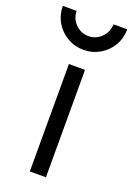

<svg xmlns="http://www.w3.org/2000/svg" viewBox="-178 -785 583 840"><g transform="rotate(20 113.0 -365.0)"><path d="M75 -500H150V0H75ZM-37 -730H27Q28 -694 53 -669Q78 -644 113 -644Q148 -644 173 -669Q198 -694 199 -730H263Q263 -689 243 -654.5Q223 -620 188.5 -600Q154 -580 113 -580Q72 -580 37.5 -600Q3 -620 -17 -654.5Q-37 -689 -37 -730Z"/></g></svg>

Font: Uncut Sans Variable
Style: Regular
Weight: 400
Designer: Kasper Nordkvist
Foundry: UNCUT.wtf
Version: Version 1.304;Glyphs 3.2 (3246)